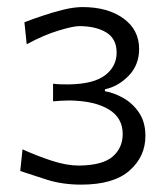

<svg xmlns="http://www.w3.org/2000/svg" viewBox="-20 -823 468 537"><path d="M207 -306.6Q153.8 -306.6 109.9 -320.8Q65.9 -335 36.6 -344.7L43 -405.3Q84 -386.7 125.2 -373.3Q166.5 -359.9 201.2 -359.9Q267.6 -360.8 295.4 -385.3Q323.2 -409.7 323.2 -448.2Q323.2 -493.7 283.7 -517.3Q244.1 -541 174.3 -542Q163.1 -542 151.4 -541.3Q139.6 -540.5 128.4 -539.6V-588.9Q139.6 -587.4 150.4 -587.2Q161.1 -586.9 171.9 -586.9Q241.7 -587.9 273.9 -612.5Q306.2 -637.2 306.2 -675.8Q306.2 -713.9 278.1 -731.7Q250 -749.5 202.6 -750Q184.6 -750 143.6 -737.5Q102.5 -725.1 54.7 -699.2L48.3 -760.7Q68.4 -768.6 97.2 -778.3Q126 -788.1 156.2 -795.7Q186.5 -803.2 210.9 -803.2Q281.2 -803.2 325.2 -771.5Q369.1 -739.7 369.1 -686Q369.1 -641.6 340.3 -611.6Q311.5 -581.5 273.4 -573.2V-567.9Q299.3 -563.5 325.4 -548.6Q351.6 -533.7 369.1 -507.6Q386.7 -481.4 386.7 -442.9Q386.7 -384.8 342 -345.7Q297.4 -306.6 207 -306.6Z"/></svg>

Font: Pinar DS1 Regular
Style: Regular
Weight: 400
Designer: Amin Abedi
Version: Version 3.000